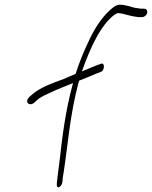

<svg xmlns="http://www.w3.org/2000/svg" viewBox="-20 -766 647 818"><path d="M96 -338C94 -329 100 -322 110 -322C115 -322 120 -324 124 -327L141 -342C150 -350 165 -358 185 -367C222 -385 259 -399 291 -412C258 -292 245 -179 234 -82C231 -55 225 -17 223 6L222 18C220 43 243 31 246 9L247 -3C247 -10 250 -22 252 -37C270 -156 278 -275 314 -412C315 -415 316 -419 318 -423C344 -432 376 -447 389 -452L410 -460C425 -464 428 -499 412 -495L390 -487C377 -482 357 -473 329 -462C364 -561 409 -661 469 -704C475 -708 479 -710 483 -710C489 -710 495 -709 504 -707C522 -702 549 -695 571 -693H585C595 -693 605 -701 607 -711C609 -721 604 -729 593 -729H580C572 -730 564 -731 553 -733C533 -738 512 -746 491 -746C483 -746 474 -743 464 -736C424 -706 387 -654 359 -593C339 -552 319 -504 302 -451C284 -444 269 -437 253 -430C209 -414 154 -395 120 -366L104 -352C100 -348 97 -343 96 -338Z"/></svg>

Font: Stray Cat
Style: SuCnObl
Weight: 400
Version: Version 1.0